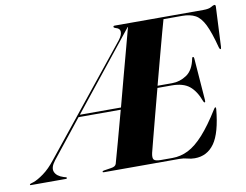

<svg xmlns="http://www.w3.org/2000/svg" viewBox="-156 -824 1207 943"><g transform="rotate(-10 447.5 -352.5)"><path d="M668 0H290Q284 0 285 -4Q286 -7.5 293.5 -8.5L328.5 -14Q351 -17 355 -30.5Q364.5 -63 383.5 -133.2Q402.5 -203.5 425.5 -288H215L65 -99.5Q39.5 -67 48.8 -44.5Q58 -22 91 -11.5L103 -8Q107.5 -6.5 107 -3.5Q106 0 101.5 0H-74Q-78.5 0 -77.5 -3.5Q-77 -6.5 -71 -8L-58.5 -12Q-37.5 -19 -6.8 -41.2Q24 -63.5 54 -102L475 -625.5Q493 -649 492.2 -665.5Q491.5 -682 472 -687Q459 -691 461 -696.5Q462 -700 467.5 -700H909.5Q938 -700 950 -707.5Q962 -715 968 -715Q973.5 -715 973.5 -706L964 -507Q963.5 -496 960 -496Q955.5 -496 953 -505.5Q933 -582.5 913.5 -622Q894 -661.5 868 -675.5Q842 -689.5 802.5 -689.5H709.5Q705 -675 692 -626.8Q679 -578.5 661 -511.5Q643 -444.5 624 -372.5H696Q735.5 -372.5 769.5 -395.2Q803.5 -418 814.5 -474.5Q815.5 -481.5 820 -481.5Q824 -481.5 825 -473.5L841 -264.5Q842 -252.5 838.5 -252Q834.5 -251 831.5 -258.5Q812 -311.5 780.8 -336.8Q749.5 -362 692.5 -362H621.5Q602.5 -291 585.5 -225.5Q568.5 -160 556.2 -113.5Q544 -67 540.5 -52.5Q535 -27.5 542.2 -19Q549.5 -10.5 576.5 -10.5H634.5Q676 -10.5 713.8 -29.5Q751.5 -48.5 791.2 -92.5Q831 -136.5 877.5 -211.5Q882.5 -219 884.5 -219Q888.5 -219 888 -210.5Q877 -92 840.8 -41Q804.5 10 742.5 10Q723.5 10 706.2 5Q689 0 668 0ZM529.5 -682 223.5 -298.5H428.5Q448 -372.5 468 -447Q488 -521.5 504.8 -583.8Q521.5 -646 531 -682Z"/></g></svg>

Font: Fraunces 144pt
Style: Bold Italic
Weight: 700
Italic angle: -16°
Version: Version 1.000;[b76b70a41]